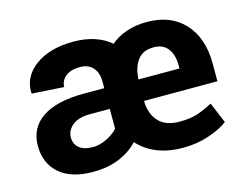

<svg xmlns="http://www.w3.org/2000/svg" viewBox="-81 -666 1032 804"><g transform="rotate(-15 435.5 -264.0)"><path d="M621.6 10.3Q558.6 10.3 509.5 -9.5Q460.4 -29.3 427.7 -66.4Q398.4 -33.2 348.9 -11.5Q299.3 10.3 231.4 10.3Q137.7 10.3 86.7 -33.9Q35.6 -78.1 35.6 -154.8Q35.6 -232.4 97.7 -274.4Q159.7 -316.4 278.3 -316.4H366.7V-345.2Q366.7 -383.8 346.7 -406Q326.7 -428.2 290.5 -428.2Q251 -428.2 228.5 -409.9Q206.1 -391.6 206.1 -364.3L67.9 -373L66.9 -376Q64 -446.3 126.2 -492.2Q188.5 -538.1 292 -538.1Q341.8 -538.1 382.8 -524.7Q423.8 -511.2 452.6 -485.8Q482.4 -511.2 522.2 -524.7Q562 -538.1 610.4 -538.1Q713.9 -538.1 772.9 -473.6Q832 -409.2 832 -298.8V-221.7H514.6L513.7 -218.8Q515.6 -164.1 545.9 -131.6Q576.2 -99.1 636.7 -99.1Q681.6 -99.1 711.9 -108.9Q742.2 -118.7 780.3 -138.7L817.9 -48.8Q787.6 -25.4 735.4 -7.6Q683.1 10.3 621.6 10.3ZM258.8 -90.3Q287.1 -90.3 317.9 -105.2Q348.6 -120.1 366.7 -140.6V-226.6H279.3Q231.4 -226.6 204.8 -205.1Q178.2 -183.6 178.2 -152.8Q178.2 -124 198.5 -107.2Q218.8 -90.3 258.8 -90.3ZM610.4 -428.2Q564 -428.2 541 -398.2Q518.1 -368.2 514.6 -316.9L515.6 -314.5H692.4V-328.1Q692.4 -374 671.6 -401.1Q650.9 -428.2 610.4 -428.2Z"/></g></svg>

Font: TypoPRO Roboto Slab
Style: Bold
Weight: 700
Designer: Google
Version: Version 1.100263; 2013; ttfautohint (v0.94.20-1c74) -l 8 -r 